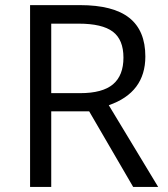

<svg xmlns="http://www.w3.org/2000/svg" viewBox="-20 -734 658 754"><path d="M181.2 -641.1V-368.2H294.9Q382.3 -368.2 423.6 -402.8Q464.8 -437.5 464.8 -507.8Q464.8 -578.1 423.1 -609.6Q381.3 -641.1 289.1 -641.1ZM98.1 -713.9H293.9Q424.8 -713.9 487.8 -663.8Q550.8 -613.8 550.8 -512.2Q550.8 -370.6 407.2 -320.8L601.1 0H502.9L330.1 -296.9H181.2V0H98.1Z"/></svg>

Font: OpenSansHebrew-Regular
Style: Regular
Weight: 400
Foundry: Ascender Corporation, Yanek Iontef
Version: Version 2.001;PS 002.001;hotconv 1.0.70;makeotf.lib2.5.58329